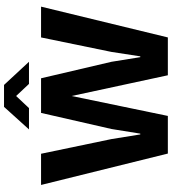

<svg xmlns="http://www.w3.org/2000/svg" viewBox="30 -884 854 954"><g transform="rotate(-90 457.0 -407.0)"><path d="M457 -478 358 0H171L15 -630H170L243 -280L266 -137H270L293 -280L373 -630H545L627 -280L650 -137H654L676 -280L748 -630H901L748 0H560ZM403 -814H512L627 -690H517L457 -754L397 -690H291Z"/></g></svg>

Font: Mukta Mahee ExtraBold
Style: Regular
Weight: 800
Designer: Shuchita Grover, Noopur Datye, Girish Dalvi, Yashodeep Gholap
Foundry: Ek Type
Version: Version 2.538;PS 1.000;hotconv 16.6.51;makeotf.lib2.5.65220;